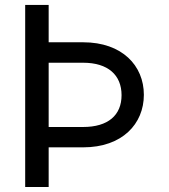

<svg xmlns="http://www.w3.org/2000/svg" viewBox="-20 -747 674 767"><path d="M80.6 -727.3V0H174.4V-158.4H312.1C468.4 -158.4 554.7 -252.1 554.7 -368.3C554.7 -484.4 468.4 -578.1 312.1 -578.1H174.4V-727.3ZM174.4 -239.7V-496.4H312.1C411.6 -496.4 465.6 -447.1 465.6 -366.8C465.6 -286.6 411.6 -239.7 312.1 -239.7Z"/></svg>

Font: Margiela Sans Text
Style: Regular
Weight: 400
Designer: Stefan Endress, Andreas Faust
Version: Version 1.100;FEAKit 1.0